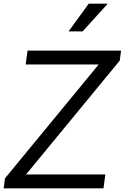

<svg xmlns="http://www.w3.org/2000/svg" viewBox="-35 -1019 675 1039"><path d="M412 -849 548 -999H445L336 -849ZM525 0 535 -75H106L613 -691L620 -745H114L104 -670H499L-8 -54L-15 0Z"/></svg>

Font: Plus Jakarta Sans
Style: Italic
Weight: 400
Italic angle: -8°
Designer: Gumpita Rahayu
Foundry: Tokotype
Version: Version 2.071;gftools[0.9.30]